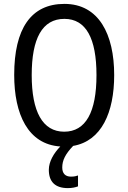

<svg xmlns="http://www.w3.org/2000/svg" viewBox="-20 -744 659 987"><path d="M300 117C300 80 316 48 356 6C502 -19 567 -166 567 -358C567 -568 488 -724 311 -724C139 -724 53 -596 53 -359C53 -158 123 -2 290 9C256 44 231 87 231 129C231 190 263 223 329 223C351 223 368 219 381 214V158C373 161 362 164 345 164C316 164 300 148 300 117ZM143 -358C143 -546 197 -647 311 -647C422 -647 476 -547 476 -358C476 -168 421 -67 310 -67C199 -67 143 -170 143 -358Z"/></svg>

Font: Noto Sans Condensed
Style: Regular
Weight: 400
Width: 3
Designer: Monotype Design Team
Foundry: Monotype Imaging Inc.
Version: Version 2.013